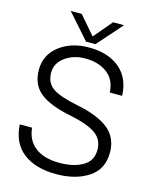

<svg xmlns="http://www.w3.org/2000/svg" viewBox="-135 -1010 888 1112"><g transform="rotate(15 309.0 -453.5)"><path d="M305 -744Q422 -744 490.5 -686.5Q559 -629 563 -523H489Q485 -600 433 -638.5Q381 -677 302 -677Q232 -677 181.5 -640.5Q131 -604 131 -547Q131 -485 176 -454.5Q221 -424 328 -403Q454 -378 517 -327Q580 -276 580 -187Q580 -86 503 -36Q426 14 310 14Q187 14 113.5 -42Q40 -98 33 -210H107Q114 -135 167 -94.5Q220 -54 312 -54Q396 -54 451 -85.5Q506 -117 506 -183Q506 -245 458.5 -279Q411 -313 304 -335Q177 -360 117.5 -408Q58 -456 58 -545Q58 -634 129 -689Q200 -744 305 -744ZM148 -921H214L309 -811L402 -921H468L336 -772H280Z"/></g></svg>

Font: Nacelle Light
Style: Regular
Weight: 300
Designer: Sora Sagano
Foundry: Sora Sagano
Version: Version 1.000;FEAKit 1.0